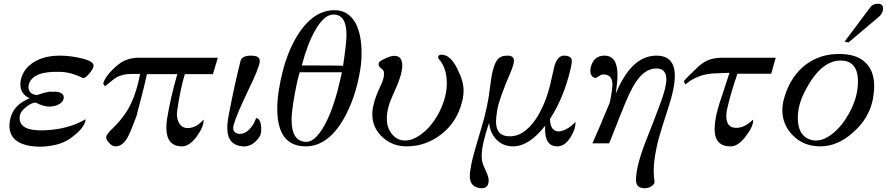

<svg xmlns="http://www.w3.org/2000/svg" viewBox="-20 -760 4702 1018"><path d="M476 -409Q473 -392 451 -367Q428 -341 418 -347Q355 -378 298 -379Q154 -384 133 -313Q131 -305 131 -300Q131 -260 176 -256Q180 -257 193.5 -261.5Q207 -266 211 -267Q215 -268 229.5 -271.5Q244 -275 249.5 -274Q255 -273 272 -274Q318 -271 318 -244Q318 -238 317 -235Q312 -216 290 -206Q273 -197 250 -195Q212 -193 170 -216Q150 -217 120 -194Q91 -171 86 -151Q84 -139 84 -134Q84 -64 215 -69Q343 -74 434 -128Q431 -80 348 -23Q292 15 193 18Q30 15 30 -94Q30 -114 36 -136Q55 -206 137 -239Q88 -261 88 -313Q88 -321 90 -335Q103 -395 158.5 -430Q214 -465 298 -465Q352 -465 411 -451Q446 -443 462 -432.5Q478 -422 476 -409Z M717 -454H1135L1109 -367H960Q936 -288 920 -177Q918 -163 918 -155Q918 -125 931 -105Q947 -81 974 -81Q1021 -81 1059 -126Q1063 -93 1025 -39Q985 16 945 16Q862 16 862 -84Q862 -108 866 -131Q883 -237 920 -367H759Q742 -287 703 -143Q670 -54 655 -29Q629 16 592 16Q575 16 559 -2Q543 -19 543 -32Q543 -47 575 -77Q620 -120 651 -168Q699 -243 723 -368H677Q627 -368 593 -347Q585 -342 536 -302L527 -318Q539 -354 578 -392Q613 -426 637 -437Q673 -454 717 -454Z M1357 -433Q1354 -400 1297 -283Q1234 -152 1219 -98Q1210 -65 1233 -54Q1240 -50 1252 -50Q1277 -50 1300.5 -72.5Q1324 -95 1338 -134Q1365 -130 1365 -75Q1365 -47 1355 -34Q1318 21 1265 16Q1185 8 1185 -81Q1185 -117 1199 -182Q1221 -299 1256 -440Q1266 -465 1311 -465Q1336 -465 1347.5 -457Q1359 -449 1357 -433Z M1890 -390Q1865 -237 1799 -124Q1716 16 1601 16Q1450 16 1450 -184Q1450 -272 1482 -394Q1515 -514 1574 -598Q1652 -706 1754 -706Q1829 -706 1867 -634Q1897 -574 1897 -479Q1897 -431 1890 -390ZM1799 -411Q1817 -531 1817 -576Q1817 -683 1748 -683Q1698 -683 1650 -597Q1611 -529 1580 -413Q1797 -413 1799 -411ZM1793 -377H1569Q1564 -361 1557 -333Q1526 -187 1526 -125Q1526 -8 1605 -8Q1659 -8 1715 -124Q1756 -211 1783 -333Q1787 -352 1793 -377Z M2430 -221Q2403 -113 2321 -49Q2238 16 2136 16Q2063 16 2011 -30Q1954 -80 1954 -154Q1954 -177 1958 -194Q1969 -245 1996 -301Q2018 -344 2016 -375Q2015 -388 2000 -398Q1985 -408 1988 -426Q1991 -436 2021 -449Q2051 -464 2071 -464Q2113 -464 2113 -411Q2113 -363 2064 -258Q2031 -188 2031 -131Q2031 -84 2056 -52Q2084 -15 2128 -15Q2175 -15 2227.5 -59.5Q2280 -104 2315 -178Q2349 -250 2349 -320Q2349 -399 2307 -447Q2303 -451 2303 -456Q2303 -470 2321 -470Q2368 -470 2405 -395Q2438 -330 2438 -280Q2438 -253 2430 -221Z M3031 -114Q3033 -77 3006 -34Q2976 16 2935 16Q2870 16 2870 -74Q2870 -87 2871 -94Q2785 16 2701 16Q2648 16 2613.5 -18.5Q2579 -53 2573 -109Q2534 8 2534 64Q2534 82 2537 98Q2542 117 2555 144Q2569 173 2571 193Q2572 238 2533 238Q2524 238 2513 235Q2471 224 2471 174Q2471 148 2481 101Q2492 51 2532 -81Q2566 -189 2579 -304Q2591 -409 2617 -443Q2633 -465 2671 -465Q2705 -465 2705 -438Q2705 -422 2691 -386Q2627 -238 2617 -179Q2610 -140 2610 -116Q2610 -44 2669 -38Q2754 -29 2822 -130Q2873 -209 2898 -315Q2902 -333 2909.5 -365.5Q2917 -398 2920 -412Q2938 -465 2969 -465Q3012 -465 3012 -436Q3012 -426 3006 -398Q2971 -245 2896 -129Q2897 -72 2933 -64Q2952 -60 2980 -74Q3008 -88 3031 -114Z M3525 -194Q3485 -72 3470 -16Q3446 79 3446 145Q3446 176 3450 199Q3453 214 3436.5 226Q3420 238 3398 238Q3352 238 3352 194Q3352 116 3413 -34Q3448 -122 3479 -206Q3513 -295 3513 -339Q3513 -395 3463 -397Q3400 -399 3350 -323Q3321 -281 3273 -159L3210 0H3121Q3152 -68 3213 -216Q3227 -283 3227 -312Q3227 -340 3213.5 -353.5Q3200 -367 3174 -365Q3168 -365 3153.5 -355Q3139 -345 3135 -347Q3110 -354 3110 -385Q3110 -400 3116 -416Q3134 -465 3185 -465Q3254 -465 3254 -362Q3254 -327 3245 -264Q3328 -465 3460 -465Q3558 -465 3558 -358Q3558 -294 3525 -194Z M3810 -454H4093L4069 -369H3890Q3853 -263 3834 -176Q3831 -160 3831 -145Q3831 -89 3872 -83Q3923 -76 3973 -126Q3976 -92 3936 -40Q3896 14 3858 16Q3769 19 3769 -76Q3769 -97 3774 -130Q3782 -177 3806 -246Q3845 -365 3848 -374L3770 -371Q3680 -368 3615 -313Q3613 -311 3606 -329Q3607 -335 3673 -398Q3704 -428 3732 -440Q3765 -454 3810 -454Z M4662 -716Q4662 -690 4640 -671L4479 -535L4458 -539L4594 -721Q4607 -740 4635 -740Q4662 -740 4662 -716ZM4607 -229Q4586 -130 4502 -57Q4420 16 4330 16Q4239 16 4182 -44Q4128 -99 4128 -178Q4128 -202 4134 -226Q4162 -338 4236 -404Q4308 -467 4406 -473Q4503 -479 4556 -439Q4615 -395 4615 -304Q4615 -272 4607 -229ZM4485 -165Q4529 -247 4529 -327Q4529 -418 4469 -435Q4454 -439 4437 -439Q4330 -439 4246 -273Q4210 -202 4210 -135Q4210 -40 4278 -19Q4290 -15 4306 -15Q4351 -15 4399.5 -55.5Q4448 -96 4485 -165Z"/></svg>

Font: GFS Didot
Style: Italic
Weight: 400
Italic angle: -12°
Designer: Takis Katsoulidis and George D. Matthiopoulos
Foundry: George Matthiopoulos and Takis Katsoulidis
Version: Version 1.0